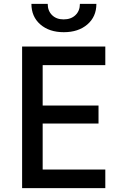

<svg xmlns="http://www.w3.org/2000/svg" viewBox="-20 -970 640 990"><path d="M94 0V-730H523V-634H200V-426H488V-333H200V-96H523V0ZM309 -804Q234 -804 188 -844Q142 -884 142 -950H226Q226 -914 248.5 -892Q271 -870 308 -870Q346 -870 369 -892Q392 -914 392 -950H477Q477 -884 430.5 -844Q384 -804 309 -804Z"/></svg>

Font: JetBrains Mono NL SemiBold
Style: Regular
Weight: 600
Designer: Philipp Nurullin, Konstantin Bulenkov
Foundry: JetBrains
Version: Version 2.304; ttfautohint (v1.8.4.7-5d5b)